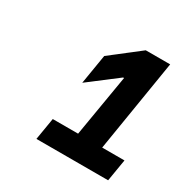

<svg xmlns="http://www.w3.org/2000/svg" viewBox="-98 -851 531 545"><g transform="rotate(30 167.5 -578.5)"><path d="M335 -464 323 -392H88L100 -464H183L217 -666H214L121 -595L137 -692L231 -765H311L262 -464Z"/></g></svg>

Font: Be Vietnam
Style: Bold Italic
Weight: 700
Italic angle: -9.66701°
Designer: Gabriel Lam
Foundry: TypeRant
Version: Version 3.000